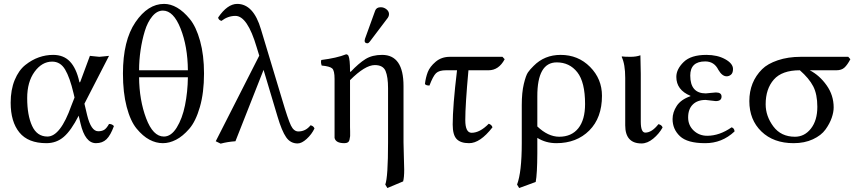

<svg xmlns="http://www.w3.org/2000/svg" viewBox="-20 -718 4362 976"><path d="M409.2 -190.9 422.9 -132.8Q442.9 -50.8 479 -50.8Q498 -50.8 510 -58.3Q522 -65.9 534.2 -87.9Q550.3 -87.9 559.1 -77.1Q542 -30.3 521.5 -10.3Q501 9.8 467.8 9.8Q412.6 9.8 389.2 -90.8L379.9 -129.9Q341.8 -54.7 304.4 -22.5Q267.1 9.8 215.8 9.8Q123 9.8 78.6 -44.7Q34.2 -99.1 34.2 -195.8Q34.2 -261.7 54.7 -311.3Q75.2 -360.8 108.6 -387.5Q142.1 -414.1 177.5 -426.5Q212.9 -439 250 -439Q303.7 -439 335.7 -405Q367.7 -371.1 382.8 -304.2Q385.3 -294.4 388.2 -302.7Q388.7 -303.7 389.6 -306.2L437 -434.1Q443.8 -434.1 460.9 -431.6Q478 -429.2 484.9 -429.2Q492.7 -429.2 510.3 -431.6Q527.8 -434.1 534.2 -434.1ZM358.9 -222.2 354 -243.2Q335 -324.2 311 -364.5Q287.1 -404.8 245.1 -404.8Q193.4 -404.8 155.8 -353.3Q118.2 -301.8 118.2 -219.2Q118.2 -132.3 143.1 -78.1Q168 -23.9 221.2 -23.9Q287.1 -23.9 342.8 -181.2Z M935.1 -360.8Q934.1 -481.9 897.9 -573Q861.8 -664.1 808.1 -664.1Q778.3 -664.1 754.2 -635Q730 -606 716.1 -560.1Q702.1 -514.2 694.6 -463.1Q687 -412.1 687 -360.8ZM935.1 -325.2H687Q688 -209 722.9 -116.5Q757.8 -23.9 813 -23.9Q850.1 -23.9 878.4 -69.6Q906.7 -115.2 920.4 -182.6Q934.1 -250 935.1 -325.2ZM605 -344.2Q605 -512.2 668.5 -605.2Q731.9 -698.2 814 -698.2Q847.2 -698.2 880.1 -679.2Q913.1 -660.2 945.1 -621.1Q977.1 -582 997.1 -510Q1017.1 -438 1017.1 -344.2Q1017.1 -247.1 996.1 -174.1Q975.1 -101.1 941.9 -63Q908.7 -24.9 874.8 -7.6Q840.8 9.8 808.1 9.8Q772.9 9.8 739.5 -8.1Q706.1 -25.9 674.6 -64Q643.1 -102.1 624 -174.6Q605 -247.1 605 -344.2Z M1578.6 -64.9Q1564.5 -35.2 1539.1 -12Q1513.7 11.2 1492.7 11.2Q1456.5 11.2 1434.6 -20.3Q1412.6 -51.8 1390.6 -126L1319.8 -362.8L1176.8 0Q1136.2 2.9 1101.6 12.2L1076.7 0L1297.9 -435.1L1284.7 -478Q1237.8 -637.2 1176.8 -637.2Q1138.7 -637.2 1105.5 -611.8Q1090.3 -616.7 1088.9 -628.9Q1135.7 -697.8 1185.5 -698.2Q1268.6 -698.2 1306.6 -568.8L1413.6 -213.9Q1444.3 -109.9 1459 -79.8Q1473.6 -49.8 1496.6 -49.8Q1533.7 -49.8 1558.6 -81.1Q1573.7 -78.1 1578.6 -64.9Z M1915.5 -681.2Q1931.6 -681.2 1944.6 -670.7Q1957.5 -660.2 1957.5 -646Q1957.5 -636.2 1951.7 -627.9L1859.4 -505.9Q1853.5 -498 1847.7 -498Q1833.5 -498 1833.5 -511.2Q1833.5 -515.1 1835.4 -521L1887.2 -664.1Q1893.6 -681.2 1915.5 -681.2ZM1759.3 -357.9Q1760.3 -351.6 1761.7 -352.1Q1803.7 -396.5 1837.9 -417.7Q1872.1 -439 1922.4 -439Q2031.2 -439 2031.2 -280.8V5.9Q2031.2 32.7 2033 79.3Q2034.7 126 2034.7 144Q2034.7 184.1 2029.3 204.1L1949.2 237.8L1938.5 220.2Q1952.6 183.1 1952.6 5.9V-269Q1952.6 -327.1 1939.9 -357.2Q1927.2 -387.2 1885.3 -387.2Q1835.9 -387.2 1759.3 -310.5V-71.8Q1759.3 -66.9 1759.8 -50Q1760.3 -33.2 1759.8 -26.1Q1759.3 -19 1756.8 -8.5Q1754.4 2 1747.8 5.9Q1741.2 9.8 1730.5 9.8Q1686.5 9.8 1680.7 -17.1V-71.8V-316.9Q1680.7 -358.9 1668.9 -369.9Q1657.2 -380.9 1615.2 -384.8Q1609.4 -401.9 1613.3 -413.1Q1691.4 -422.9 1739.3 -441.9Q1747.1 -441.9 1751.5 -434.1Q1759.3 -416 1759.3 -357.9Z M2267.1 -429.2H2534.2L2545.4 -417Q2515.6 -360.8 2463.4 -360.8H2361.3Q2345.2 -185.1 2345.2 -107.9Q2345.2 -43 2377.4 -43Q2419.4 -43 2464.4 -88.9Q2479.5 -84 2483.4 -70.8Q2420.4 10.3 2364.3 9.8Q2321.3 9.8 2301.3 -11.2Q2281.2 -32.2 2281.2 -85Q2281.2 -177.7 2303.2 -360.8H2247.1Q2211.9 -360.8 2196.5 -345.9Q2181.2 -331.1 2163.1 -283.2Q2145 -283.2 2140.1 -291Q2144 -324.2 2154.5 -351.6Q2165 -378.9 2194.6 -404.1Q2224.1 -429.2 2267.1 -429.2Z M2703.1 207 2619.1 237.8 2608.4 220.2Q2632.3 157.2 2632.3 9.8V-184.1Q2632.3 -248 2642.8 -291.5Q2653.3 -335 2663.8 -350.1Q2674.3 -365.2 2692.4 -382.8Q2747.6 -439 2830.1 -439Q2918.9 -439 2979.5 -377.9Q3040 -316.9 3040 -231Q3040 -119.1 2975.6 -54.7Q2911.1 9.8 2808.1 9.8Q2754.9 9.8 2711.4 -17.1V61Q2710.9 167 2703.1 207ZM2954.1 -189Q2954.1 -300.8 2914.6 -350.8Q2875 -400.9 2810.1 -400.9Q2710.9 -400.9 2711.4 -228V-75.2Q2765.6 -23.4 2822.3 -22.9Q2885.3 -22.9 2919.7 -65.9Q2954.1 -108.9 2954.1 -189Z M3158.2 -321.8Q3158.2 -391.6 3140.1 -429.2L3142.1 -431.2Q3154.3 -429.2 3185.1 -429.2Q3214.8 -429.2 3235.4 -437Q3237.3 -375 3237.3 -342.8V-99.1Q3237.3 -43.9 3260.3 -43.9Q3293.5 -43.9 3327.1 -86.9Q3344.2 -83 3348.1 -69.8Q3330.1 -37.6 3300.5 -13.2Q3271 11.2 3241.2 11.2Q3158.2 11.2 3158.2 -81.1Z M3478 -121.1Q3478 -81.1 3506.1 -54.4Q3534.2 -27.8 3575.2 -27.8Q3637.2 -27.8 3699.2 -70.8Q3713.4 -65.9 3713.9 -49.8Q3649.9 10.3 3564 9.8Q3474.1 9.8 3436.5 -25.6Q3398.9 -61 3398.9 -112.8Q3398.9 -147 3419.9 -179.4Q3440.9 -211.9 3489.7 -229V-231Q3418 -260.7 3418 -327.1Q3418 -366.2 3455.1 -402.6Q3492.2 -439 3570.8 -439Q3627 -439 3666.5 -417Q3706.1 -395 3706.1 -367.2Q3706.1 -347.2 3696 -338.6Q3686 -330.1 3673.8 -330.1Q3650.9 -330.1 3631.8 -362.8Q3610.8 -405.8 3564.9 -405.8Q3488.8 -405.8 3488.8 -334Q3488.8 -243.2 3567.9 -243.2L3591.8 -245.6Q3615.7 -248 3619.1 -248Q3647.9 -248 3647.9 -227.1Q3647.9 -204.1 3618.2 -204.1Q3614.3 -204.1 3593 -207Q3571.8 -210 3566.9 -210Q3524.9 -210 3501.5 -186.5Q3478 -163.1 3478 -121.1Z M4231.9 -360.8H4096.2Q4146 -335 4181.9 -284.4Q4217.8 -233.9 4217.8 -171.9Q4217.8 -147.9 4207.8 -118.9Q4197.8 -89.8 4176.3 -59.8Q4154.8 -29.8 4112.3 -10Q4069.8 9.8 4014.2 9.8Q3912.1 9.8 3850.6 -49.6Q3789.1 -108.9 3789.1 -204.1Q3789.1 -301.3 3854 -366.2Q3881.8 -394 3933.8 -411.6Q3985.8 -429.2 4050.8 -429.2H4292L4302.7 -417Q4287.6 -388.2 4272.7 -374.5Q4257.8 -360.8 4231.9 -360.8ZM4021 -22.9Q4069.8 -22.9 4102.3 -64.5Q4134.8 -106 4134.8 -174.8Q4134.8 -238.8 4113.8 -279.3Q4092.8 -319.8 4045.9 -360.8Q3955.1 -360.8 3913.6 -313.5Q3872.1 -266.1 3872.1 -188Q3872.1 -127.9 3911.1 -75.4Q3950.2 -22.9 4021 -22.9Z"/></svg>

Font: Linux Libertine
Style: Regular
Weight: 400
Designer: Philipp H. Poll
Foundry: Philipp H. Poll
Version: Version 5.3.0 ; ttfautohint (v0.9)